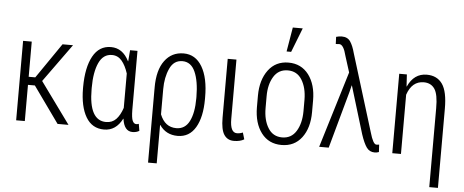

<svg xmlns="http://www.w3.org/2000/svg" viewBox="-59 -921 3074 1272"><g transform="rotate(5 1478.5 -284.5)"><path d="M125 -240.7V0H67.4V-528.3H125V-294.4H168.9L329.6 -528.3H399.4L216.3 -274.4L415.5 0H342.8L170.9 -240.7Z M547.4 -249Q547.4 -40.5 661.6 -40.5Q702.1 -40.5 728 -67.4Q753.9 -94.2 770.5 -144V-372.6Q753.9 -424.8 728 -455.6Q702.1 -486.3 662.6 -486.3Q604 -486.3 575.7 -424.3Q547.4 -362.3 547.4 -259.3ZM771.5 -454.1 772.9 -454.6 778.8 -528.3H828.1V-134.3Q828.6 -83 837.4 -63.5Q846.2 -43.9 863.3 -43.9Q868.7 -43.9 878.9 -47.4L886.7 -1.5Q867.7 10.3 841.8 10.3Q786.1 10.3 774.9 -71.8L773.4 -72.3Q731.4 10.3 652.3 10.3Q572.8 10.3 531.7 -59.1Q490.7 -128.4 490.2 -249V-259.3Q490.7 -388.7 531.7 -463.4Q572.8 -538.1 651.4 -538.1Q730 -538.1 771.5 -454.1Z M1243.7 -249V-259.3Q1243.2 -363.3 1215.8 -424.8Q1188.5 -486.3 1130.9 -486.3Q1073.2 -486.3 1046.9 -427.7Q1020 -369.1 1020 -290.5V-123Q1052.7 -40.5 1128.4 -40.5Q1187 -40.5 1215.3 -96.2Q1243.7 -151.9 1243.7 -249ZM1021.5 -52.2 1020 -51.8V203.1H962.4V-291.5H962.9L962.4 -295.9Q962.4 -413.1 1009.3 -475.6Q1055.7 -538.1 1134.8 -538.1Q1213.9 -538.1 1257.8 -463.9Q1301.8 -389.6 1301.3 -259.3V-249Q1301.3 -128.9 1260.3 -59.6Q1219.2 9.8 1141.6 9.8Q1064 9.8 1021.5 -52.2Z M1486.3 -133.3Q1486.3 -42 1531.7 -42Q1552.2 -42 1570.8 -50.3L1584 -5.9Q1557.6 10.3 1515.6 10.3Q1473.1 10.3 1450.7 -23.4Q1428.2 -57.1 1428.2 -136.2V-527.8H1486.3Z M1706.5 -225.1Q1706.5 -144.5 1738.8 -92.8Q1770.5 -41 1832 -40.5Q1893.6 -40.5 1925.8 -92.8Q1958 -145 1958.5 -225.1V-302.7Q1958 -381.8 1925.8 -434.1Q1893.6 -486.3 1832 -486.3Q1770.5 -486.3 1738.3 -434.1Q1706.1 -381.8 1706.5 -302.7ZM1648.9 -302.7Q1649.4 -407.2 1698.2 -472.7Q1747.1 -538.1 1832 -538.1Q1917 -538.1 1966.8 -472.7Q2015.6 -407.2 2015.6 -302.7V-225.1Q2015.6 -119.1 1966.8 -54.7Q1918 9.8 1832.5 9.8Q1747.1 9.8 1698.2 -54.7Q1649.4 -119.1 1648.9 -225.1ZM1839.8 -772H1905.8L1842.8 -610.4H1812.5Z M2452.1 5.4Q2417.5 5.4 2397.9 -22Q2378.4 -49.3 2359.4 -106.9L2263.2 -423.8L2261.7 -423.3L2251 -379.9L2146 0H2082.5L2237.3 -507.8L2203.6 -614.3Q2185.1 -689.5 2155.8 -689.5Q2140.6 -689.5 2132.8 -688L2130.9 -735.4Q2149.9 -741.2 2168.9 -741.2Q2207 -741.2 2225.6 -713.9Q2244.1 -686.5 2256.8 -638.2L2415 -125Q2437 -47.4 2458.5 -47.4Q2470.2 -47.4 2477.1 -49.3L2480 0Q2466.8 5.4 2452.1 5.4Z M2751.5 -538.1Q2820.3 -538.1 2855.5 -487.8Q2890.6 -437.5 2890.1 -322.3V202.6H2832.5V-321.8Q2833 -414.1 2808.6 -450.2Q2784.2 -486.3 2736.3 -486.3Q2657.7 -486.3 2626.5 -394V0H2568.8V-528.3H2619.6L2624.5 -448.7H2626Q2666.5 -538.1 2751.5 -538.1Z"/></g></svg>

Font: RobotoCondensed-Light
Style: Light
Weight: 300
Designer: Google
Version: Version 1.200311; 2013